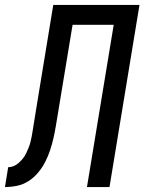

<svg xmlns="http://www.w3.org/2000/svg" viewBox="-60 -755 583 775"><path d="M-40 0 -27 -80Q-16 -80 -5 -84.5Q6 -89 15.5 -97.5Q25 -106 33 -116Q41 -126 46 -137Q51 -148 55.5 -159Q60 -170 63 -181.5Q66 -193 68 -204.5Q70 -216 72 -228Q76 -250 79 -271.5Q82 -293 86 -315L155 -735H503L382 0H291L399 -655H233L173 -292Q169 -268 165 -244Q161 -220 155.5 -196Q150 -172 142 -148Q134 -124 122.5 -101.5Q111 -79 94 -58.5Q77 -38 55 -24Q33 -10 8.5 -5Q-16 0 -40 0Z"/></svg>

Font: Iosevka SS18 Medium
Style: Italic
Weight: 500
Italic angle: -9°
Monospace: yes
Designer: Belleve Invis
Foundry: Belleve Invis
Version: Version 25.1.1; ttfautohint (v1.8.4)